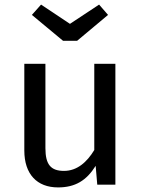

<svg xmlns="http://www.w3.org/2000/svg" viewBox="-20 -805 615 837"><path d="M86 -149C86 -46 141 12 233 12C308 12 357 -18 397 -82L404 0H483V-527H391V-151C359 -98 316 -60 259 -60C202 -60 178 -87 178 -159V-527H86ZM255 -627H316L451 -740L412 -785L285 -701L159 -785L119 -740Z"/></svg>

Font: FiraGO Unicode
Style: Regular
Weight: 400
Designer: bBox Type
Foundry: bBox Type GmbH
Version: Version 1.001;PS 001.001;hotconv 1.0.88;makeotf.lib2.5.64775